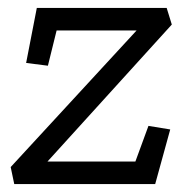

<svg xmlns="http://www.w3.org/2000/svg" viewBox="-20 -465 488 485"><path d="M372 0H16L7 -43L325 -388H123L101 -299L46 -306L73 -445H401L414 -403L100 -57H322L355 -147L410 -138Z"/></svg>

Font: Zilla Slab Regular
Style: Italic
Weight: 400
Italic angle: -6°
Designer: Typotheque.com
Foundry: Typotheque type foundry
Version: Version 1.1; 2017; ttfautohint (v1.6)